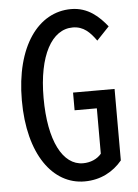

<svg xmlns="http://www.w3.org/2000/svg" viewBox="-54 -789 608 843"><g transform="rotate(-5 250.0 -367.5)"><path d="M285 12C356 12 412 -19 451 -66V-381H268V-303H366V-103C348 -81 318 -68 285 -68C196 -68 137 -179 137 -369C137 -556 199 -666 291 -666C339 -666 367 -637 394 -599L449 -657C414 -701 366 -747 291 -747C146 -747 41 -604 41 -366C41 -128 145 12 285 12Z"/></g></svg>

Font: Noto Sans Mono CJK SC Regular
Style: Regular
Weight: 400
Designer: Ryoko NISHIZUKA (kana & ideographs); Paul D. Hunt (Latin, Greek & Cyrillic); Wenlong ZHANG (bopomofo); Sandoll Communica
Foundry: Adobe Systems Incorporated
Version: Version 1.005;PS 1.005;hotconv 1.0.96;makeotf.lib2.5.65012